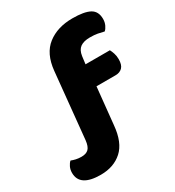

<svg xmlns="http://www.w3.org/2000/svg" viewBox="-204 -791 929 1018"><g transform="rotate(-30 260.5 -282.0)"><path d="M304 -78Q295 23 244 69Q193 115 113 115Q-15 115 -15 30Q-15 10 -7 -6.5Q1 -23 11 -31Q23 -26 38.5 -22.5Q54 -19 72 -19Q101 -19 115.5 -33.5Q130 -48 134 -84L174 -486Q184 -586 244 -632.5Q304 -679 396 -679Q468 -679 502 -660.5Q536 -642 536 -595Q536 -575 528 -558Q520 -541 510 -533Q491 -538 472 -541.5Q453 -545 426 -545Q388 -545 367 -530Q346 -515 341 -480L335 -433H484Q490 -422 495.5 -405.5Q501 -389 501 -369Q501 -334 485.5 -318.5Q470 -303 444 -303H327Z"/></g></svg>

Font: Baloo Chettan
Style: Regular
Weight: 400
Designer: Maithili Shingre and Ek Type
Foundry: Ek Type
Version: Version 1.443;PS 1.000;hotconv 16.6.51;makeotf.lib2.5.65220;